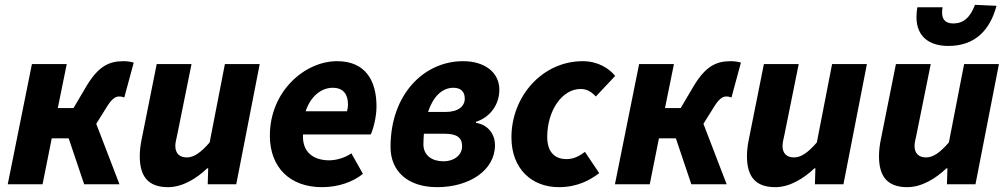

<svg xmlns="http://www.w3.org/2000/svg" viewBox="-20 -762 4165 794"><path d="M12 0H156L194 -190H264L328 0H474L378 -250L418 -314C440 -351 456 -363 472 -363C482 -363 488 -361 494 -359L533 -503C520 -507 507 -509 490 -509C430 -509 386 -487 337 -405L284 -315H219L256 -497H112Z M675 12C735 12 793 -24 837 -66H841L839 0H957L1054 -497H910L847 -173C810 -130 781 -111 753 -111C723 -111 705 -127 705 -159C705 -172 709 -186 713 -205L772 -497H628L566 -187C561 -163 558 -139 558 -116C558 -32 593 12 675 12Z M1311 12C1380 12 1440 -10 1481 -43L1433 -128C1410 -111 1372 -99 1342 -99C1279 -99 1229 -130 1233 -206H1513C1521 -220 1537 -274 1537 -322C1537 -425 1494 -509 1374 -509C1241 -509 1096 -385 1096 -201C1096 -68 1181 12 1311 12ZM1244 -302C1266 -368 1312 -399 1356 -399C1403 -399 1419 -368 1419 -330C1419 -319 1417 -310 1415 -302Z M1788 12C1920 12 2027 -57 2027 -162C2027 -204 2001 -246 1948 -254V-258C2009 -278 2045 -331 2045 -391C2045 -463 1984 -509 1895 -509C1734 -509 1595 -373 1595 -154C1595 -55 1665 12 1788 12ZM1813 -95C1770 -95 1731 -117 1731 -165C1731 -180 1732 -195 1733 -209H1817C1867 -209 1891 -195 1891 -157C1891 -122 1860 -95 1813 -95ZM1855 -399C1886 -399 1902 -383 1902 -354C1902 -323 1876 -299 1822 -299H1750C1771 -362 1808 -399 1855 -399Z M2291 12C2369 12 2421 -18 2458 -46L2399 -134C2379 -119 2355 -104 2323 -104C2269 -104 2243 -139 2243 -196C2243 -304 2304 -394 2381 -394C2407 -394 2425 -383 2444 -363L2524 -448C2499 -479 2453 -509 2390 -509C2223 -509 2095 -364 2095 -194C2095 -63 2180 12 2291 12Z M2523 0H2667L2705 -190H2775L2839 0H2985L2889 -250L2929 -314C2951 -351 2967 -363 2983 -363C2993 -363 2999 -361 3005 -359L3044 -503C3031 -507 3018 -509 3001 -509C2941 -509 2897 -487 2848 -405L2795 -315H2730L2767 -497H2623Z M3186 12C3246 12 3304 -24 3348 -66H3352L3350 0H3468L3565 -497H3421L3358 -173C3321 -130 3292 -111 3264 -111C3234 -111 3216 -127 3216 -159C3216 -172 3220 -186 3224 -205L3283 -497H3139L3077 -187C3072 -163 3069 -139 3069 -116C3069 -32 3104 12 3186 12Z M3732 12C3792 12 3850 -24 3894 -66H3898L3896 0H4014L4111 -497H3967L3904 -173C3867 -130 3838 -111 3810 -111C3780 -111 3762 -127 3762 -159C3762 -172 3766 -186 3770 -205L3829 -497H3685L3623 -187C3618 -163 3615 -139 3615 -116C3615 -32 3650 12 3732 12ZM3902 -572C4012 -572 4074 -637 4101 -738L4012 -742C3992 -689 3964 -665 3922 -665C3893 -665 3876 -679 3876 -709C3876 -715 3876 -721 3878 -732H3774C3771 -718 3770 -704 3770 -691C3770 -614 3819 -572 3902 -572Z"/></svg>

Font: Source Sans Pro
Style: Bold Italic
Weight: 700
Italic angle: -11°
Designer: Paul D. Hunt
Foundry: Adobe Systems Incorporated
Version: Version 3.006;hotconv 1.0.111;makeotfexe 2.5.65597